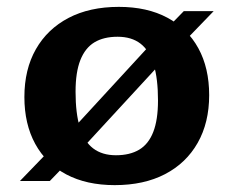

<svg xmlns="http://www.w3.org/2000/svg" viewBox="-20 -527 680 559"><path d="M38 0 138 -103.5 161.5 -118.5 437.5 -418.5 458.5 -436.5 515 -494.5H602L502.5 -391.5L479 -376.5L202.5 -76.5L181.5 -58.5L125 0ZM317.5 -75Q358 -75 385.2 -91.2Q412.5 -107.5 426.2 -142.8Q440 -178 440 -234.5Q440 -298 427.5 -339Q415 -380 389 -400Q363 -420 322.5 -420Q282 -420 255 -403.8Q228 -387.5 214 -352.2Q200 -317 200 -260Q200 -197 212.5 -156Q225 -115 251.2 -95Q277.5 -75 317.5 -75ZM314 12Q232 12 173 -19.2Q114 -50.5 82.5 -108.2Q51 -166 51 -244.5Q51 -325 84.5 -383.8Q118 -442.5 179.5 -474.8Q241 -507 326 -507Q408.5 -507 467.2 -475.5Q526 -444 557.5 -386.5Q589 -329 589 -250Q589 -170 555.5 -111Q522 -52 460.5 -20Q399 12 314 12Z"/></svg>

Font: Newsreader 9pt SemiBold
Style: Regular
Weight: 600
Designer: Hugues Gentile
Foundry: Production Type
Version: Version 1.003